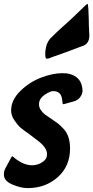

<svg xmlns="http://www.w3.org/2000/svg" viewBox="-41 -957 478 984"><path d="M231 -666 210 -658Q202 -656 200 -656Q191 -656 191 -675V-686Q191 -689 191.5 -693.5Q192 -698 192 -699Q197 -737 214 -756H213L256 -798Q333 -866 384 -917L388 -921Q404 -937 408 -937Q410 -937 412 -910L414 -854Q414 -830 416 -792L417 -776Q417 -737 389 -724H391L370 -717Q309 -693 231 -666ZM278 -443Q274 -490 232 -490Q220 -490 205 -481L206 -482Q159 -458 159 -424V-421Q159 -406 169 -392Q179 -378 189.5 -370Q200 -362 222 -348Q243 -334 255.5 -324.5Q268 -315 285 -296.5Q302 -278 310 -253Q318 -228 318 -196Q318 -105 255 -49Q192 7 101 7Q65 7 22 -11.5Q-21 -30 -21 -61V-63Q-21 -82 -12 -97Q-1 -119 11 -140Q19 -156 22 -156Q25 -156 34 -147Q80 -110 124 -110Q151 -110 175.5 -125.5Q200 -141 200 -167Q200 -199 158 -232L107 -271Q78 -291 64 -303Q50 -315 33 -340Q16 -365 16 -391Q16 -444 62.5 -490Q109 -536 169 -559Q229 -582 280 -582Q325 -582 352.5 -560Q380 -538 382 -492V-489Q380 -472 368.5 -457.5Q357 -443 339 -438L289 -424Q286 -423 283 -423Q279 -423 278 -443Z"/></svg>

Font: Bangerz Fix
Style: Regular
Weight: 400
Designer: vernon adams
Foundry: Vernon Adams
Version: Version 2.10;December 28, 2023;FontCreator 13.0.0.2683 64-bi